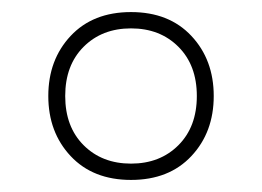

<svg xmlns="http://www.w3.org/2000/svg" viewBox="-20 -768 434 318"><path d="M197 -470Q134 -470 97 -509.5Q60 -549 60 -609Q60 -669 97 -708.5Q134 -748 197 -748Q260 -748 297 -708.5Q334 -669 334 -609Q334 -549 297 -509.5Q260 -470 197 -470ZM197 -497Q245 -497 275.5 -527.5Q306 -558 306 -609Q306 -660 275.5 -690.5Q245 -721 197 -721Q149 -721 118.5 -690.5Q88 -660 88 -609Q88 -558 118.5 -527.5Q149 -497 197 -497Z"/></svg>

Font: LINE Seed Sans App Thin
Style: Regular
Weight: 250
Designer: LINE VX Design & Dalton Maag Ltd & Sandoll Inc
Foundry: Dalton Maag Ltd
Version: Version 1.003